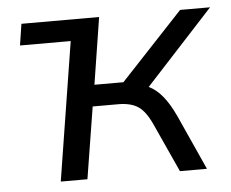

<svg xmlns="http://www.w3.org/2000/svg" viewBox="-42 -534 699 581"><g transform="rotate(-5 308.0 -243.0)"><path d="M120 0 187 -421H33L43 -486H279L247 -283H335L525 -486H616L410 -262Q432 -252 451.5 -228.5Q471 -205 489 -166L564 0H482L415 -147Q396 -189 373.5 -203.5Q351 -218 314 -218H236L201 0Z"/></g></svg>

Font: Nunito Sans
Style: Italic
Weight: 400
Italic angle: -9°
Designer: Vernon Adams
Foundry: Vernon Adams
Version: Version 3.006; ttfautohint (v1.8.3)